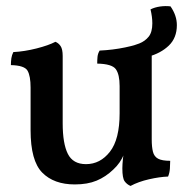

<svg xmlns="http://www.w3.org/2000/svg" viewBox="-20 -605 647 634"><path d="M227 4Q158 4 119.5 -35Q81 -74 81 -175V-316Q81 -354 71 -371.5Q61 -389 16 -390Q16 -402 17.5 -412.5Q19 -423 24 -433Q61 -435 100.5 -445Q140 -455 163 -467Q173 -463 180 -453Q187 -443 187 -420V-198Q187 -131 204 -97Q221 -63 264 -63Q311 -63 343 -104Q375 -145 375 -231V-321Q375 -359 362.5 -376.5Q350 -394 301 -395Q301 -407 302 -417.5Q303 -428 309 -438Q353 -440 393.5 -448.5Q434 -457 457 -467Q467 -463 474 -453Q481 -443 481 -420V-133L389 -96Q384 -82 375 -69Q366 -56 354 -45Q329 -21 299 -8.5Q269 4 227 4ZM411 9Q399 4 391.5 -6.5Q384 -17 384 -49Q384 -61 386 -81.5Q388 -102 394 -134L481 -145Q481 -120 485 -104Q489 -88 502 -81Q515 -74 542 -74Q542 -62 541 -48Q540 -34 535 -22Q507 -21 472 -13Q437 -5 411 9ZM374 -406 399 -449Q421 -454 440 -461.5Q459 -469 471 -484Q483 -499 483 -528Q483 -549 477 -574Q491 -581 508.5 -583.5Q526 -586 543 -584Q564 -554 564 -522Q564 -480 537.5 -454.5Q511 -429 468.5 -417.5Q426 -406 374 -406Z"/></svg>

Font: Vollkorn Medium
Style: Regular
Weight: 500
Designer: Friedrich Althausen
Foundry: Friedrich Althausen
Version: Version 5.000